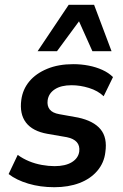

<svg xmlns="http://www.w3.org/2000/svg" viewBox="-20 -772 515 802"><path d="M207 10Q148 10 98 -5Q48 -20 16 -45L54 -125Q76 -109 101.5 -98.5Q127 -88 155 -83Q183 -78 208 -78Q253 -78 280 -94.5Q307 -111 311 -139Q314 -163 301 -178Q288 -193 259 -199L178 -213Q116 -224 88.5 -260Q61 -296 69 -355Q75 -399 102.5 -432Q130 -465 177 -484.5Q224 -504 286 -504Q319 -504 350 -498Q381 -492 407.5 -480Q434 -468 452 -450L413 -370Q389 -393 352 -404.5Q315 -416 279 -416Q235 -416 209 -399Q183 -382 179 -353Q176 -330 187.5 -315Q199 -300 228 -295L306 -281Q371 -267 400 -232Q429 -197 420 -136Q415 -92 386.5 -58.5Q358 -25 312 -7.5Q266 10 207 10ZM137 -558 267 -752H373L446 -558H366L310 -683L218 -558Z"/></svg>

Font: Nunito Sans 10pt SemiCondensed
Style: Bold Italic
Weight: 700
Width: 4
Italic angle: -9°
Designer: Vernon Adams
Foundry: Vernon Adams
Version: Version 3.101;gftools[0.9.27]